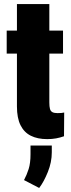

<svg xmlns="http://www.w3.org/2000/svg" viewBox="-20 -680 352 952"><path d="M292.5 -528.3V-414.1H13.2V-528.3ZM64 -659.7H224.6V-172.4Q224.6 -151.4 227.8 -139.9Q231 -128.4 240 -123.8Q249 -119.1 265.6 -119.1Q277.3 -119.1 284.9 -119.9Q292.5 -120.6 298.3 -122.1L297.4 -4.4Q278.3 2.4 258.1 6.1Q237.8 9.8 213.9 9.8Q166.5 9.8 133.1 -6.8Q99.6 -23.4 81.8 -59.1Q64 -94.7 64 -151.9ZM236.8 41.5V75.2Q236.8 124 217.3 172.6Q197.8 221.2 174.3 252L99.1 212.9Q112.8 187 122.1 158Q131.3 128.9 131.3 84.5V41.5Z"/></svg>

Font: Roboto Condensed Black
Style: Regular
Weight: 900
Designer: Christian Robertson
Foundry: Google
Version: Version 3.008; 2023